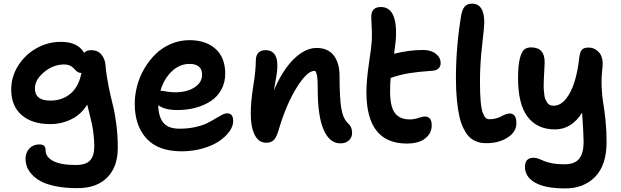

<svg xmlns="http://www.w3.org/2000/svg" viewBox="-20 -780 3432 1061"><path d="M407.2 259.8Q340.8 259.8 289.1 249.3Q237.3 238.8 206.5 222.4Q175.8 206.1 155.8 183.6Q135.7 161.1 128.4 140.1Q121.1 119.1 121.1 97.2Q121.1 63.5 142.1 40.8Q163.1 18.1 196.8 18.1Q215.8 18.1 223.9 25.9Q231.9 33.7 231.9 50.8Q231.9 87.4 273.9 109.6Q315.9 131.8 397.9 131.8Q454.6 131.8 477.8 106.4Q501 81.1 501 28.8Q501 -4.9 496.8 -39.1Q492.7 -73.2 488.5 -92.8Q484.4 -112.3 474.9 -150.1Q465.3 -188 461.9 -202.1Q428.2 -147 373.5 -120.6Q318.8 -94.2 257.8 -94.2Q157.2 -94.2 99.6 -144.3Q42 -194.3 42 -285.2Q42 -356 80.3 -417Q118.7 -478 181.6 -513.4Q244.6 -548.8 315.9 -548.8Q410.6 -548.8 444.8 -487.8Q457 -502.9 483.9 -502.9Q520 -502.9 540.3 -478.5Q560.5 -454.1 563 -419.9Q567.9 -363.8 579.8 -304.4Q591.8 -245.1 602.8 -203.1Q613.8 -161.1 622.3 -97.2Q630.9 -33.2 630.9 37.1Q630.9 142.1 572.5 200.9Q514.2 259.8 407.2 259.8ZM172.9 -291Q172.9 -224.1 257.8 -224.1Q324.2 -224.1 369.9 -262.7Q415.5 -301.3 430.2 -377.9L428.2 -377Q418 -377 409.9 -381.8Q401.9 -386.7 395.8 -393.6Q389.6 -400.4 382.6 -407.2Q375.5 -414.1 363.3 -418.9Q351.1 -423.8 335 -423.8Q274.9 -423.8 223.9 -381.8Q172.9 -339.8 172.9 -291Z M983.9 56.2Q854 56.2 789.3 -14.9Q724.6 -85.9 724.6 -206.1Q724.6 -255.9 738 -306.2Q751.5 -356.4 777.8 -401.4Q804.2 -446.3 840.1 -481.4Q876 -516.6 924.6 -537.4Q973.1 -558.1 1026.9 -558.1Q1117.2 -558.1 1170.9 -510Q1224.6 -461.9 1224.6 -373Q1224.6 -324.2 1203.4 -285.2Q1182.1 -246.1 1145.3 -221.7Q1108.4 -197.3 1061 -184.6Q1013.7 -171.9 960 -171.9Q888.7 -171.9 854.5 -199.2Q855.5 -135.3 882.6 -102.1Q909.7 -68.8 971.7 -68.8Q1018.6 -68.8 1058.3 -77.6Q1098.1 -86.4 1123.5 -98.9Q1148.9 -111.3 1168.9 -123.8Q1189 -136.2 1205.8 -145Q1222.7 -153.8 1235.8 -153.8Q1268.6 -153.8 1268.6 -110.8Q1268.6 -82 1246.8 -52.2Q1225.1 -22.5 1188.5 1.7Q1151.9 25.9 1097.7 41Q1043.5 56.2 983.9 56.2ZM1026.9 -426.8Q971.7 -426.8 928.5 -384.8Q885.3 -342.8 866.7 -278.8Q873 -278.8 898.9 -274.4Q924.8 -270 946.8 -270Q1013.2 -270 1054.9 -297.1Q1096.7 -324.2 1096.7 -367.2Q1096.7 -426.8 1026.9 -426.8Z M1860.8 12.2Q1801.3 12.2 1768.6 -62.5Q1735.8 -137.2 1735.8 -287.1Q1735.8 -331.1 1733.2 -352.8Q1730.5 -374.5 1722.7 -387.2Q1720.7 -388.2 1716.8 -388.2Q1676.8 -388.2 1619.1 -295.4Q1561.5 -202.6 1520.5 -64Q1508.8 -22.5 1493.7 -6.8Q1478.5 8.8 1451.7 8.8Q1409.2 8.8 1387.5 -34.7Q1365.7 -78.1 1365.7 -150.9Q1365.7 -218.8 1379.6 -304.4Q1393.6 -390.1 1393.6 -443.8Q1393.6 -502.9 1448.7 -502.9Q1479 -502.9 1495.8 -482.2Q1512.7 -461.4 1512.7 -418.9Q1512.7 -397 1509.8 -376.2Q1506.8 -355.5 1501.7 -327.6Q1496.6 -299.8 1493.7 -280.8Q1542 -394 1604.5 -454.6Q1667 -515.1 1729.5 -515.1Q1792 -515.1 1824.2 -473.6Q1856.4 -432.1 1856.4 -359.9Q1856.4 -242.2 1865.5 -184.1Q1874.5 -126 1901.9 -100.1Q1925.8 -79.1 1925.8 -44.9Q1925.8 -21.5 1908.4 -4.6Q1891.1 12.2 1860.8 12.2Z M2228 13.2Q2004.9 13.2 2004.9 -270Q2004.9 -336.9 2018.8 -429.4Q2032.7 -522 2034.7 -558.1Q2036.1 -593.8 2033.7 -636.5Q2031.2 -679.2 2031.7 -691.9Q2033.7 -741.2 2085 -741.2Q2176.3 -741.2 2168 -570.8Q2166.5 -544.9 2157.7 -482.9Q2240.2 -503.9 2317.9 -503.9Q2361.8 -503.9 2388.4 -482.9Q2415 -461.9 2415 -431.2Q2415 -413.1 2403.3 -401.9Q2391.6 -390.6 2371.6 -389.2Q2291.5 -383.8 2240.5 -375.5Q2189.5 -367.2 2138.7 -349.1Q2135.7 -314.5 2135.7 -274.9Q2135.7 -190.4 2162.4 -155.3Q2189 -120.1 2244.6 -120.1Q2268.6 -120.1 2292 -128.2Q2315.4 -136.2 2326.7 -136.2Q2365.7 -136.2 2365.7 -87.9Q2365.7 -43.5 2329.8 -15.1Q2293.9 13.2 2228 13.2Z M2668.5 11.2Q2649.4 11.2 2633.8 8.3Q2618.2 5.4 2600.1 -3.9Q2582 -13.2 2568.1 -28.8Q2554.2 -44.4 2540.8 -71.5Q2527.3 -98.6 2518.8 -135.5Q2510.3 -172.4 2504.9 -226.3Q2499.5 -280.3 2499.5 -347.2Q2499.5 -522 2528.3 -693.8Q2534.7 -729.5 2548.8 -744.6Q2563 -759.8 2588.4 -759.8Q2656.2 -759.8 2656.2 -654.8Q2656.2 -632.3 2644.3 -530Q2632.3 -427.7 2632.3 -327.1Q2632.3 -262.2 2636.2 -219.7Q2640.1 -177.2 2647.9 -156.5Q2655.8 -135.7 2664.1 -128.4Q2672.4 -121.1 2684.6 -121.1Q2704.1 -121.1 2721.7 -126Q2739.3 -130.9 2750 -137Q2760.7 -143.1 2773.4 -147.9Q2786.1 -152.8 2797.4 -152.8Q2833.5 -152.8 2833.5 -99.1Q2833.5 -50.8 2784.9 -19.8Q2736.3 11.2 2668.5 11.2Z M3104 261.2Q2992.2 261.2 2936.5 229Q2880.9 196.8 2880.9 142.1Q2880.9 91.8 2929.2 91.8Q2941.9 91.8 2957.3 97.4Q2972.7 103 2987.1 109.9Q3001.5 116.7 3031 122.3Q3060.5 127.9 3099.1 127.9Q3156.7 127.9 3180.9 96.7Q3205.1 65.4 3205.1 4.9Q3205.1 -33.7 3196.8 -157.2Q3138.2 -64.9 3046.9 -64.9Q2948.7 -64.9 2895.8 -134.3Q2842.8 -203.6 2842.8 -348.1Q2842.8 -416.5 2852.3 -455.1Q2861.8 -493.7 2876.5 -505.9Q2891.1 -518.1 2915 -518.1Q2991.2 -518.1 2989.7 -434.1Q2989.3 -419.9 2987.8 -391.6Q2986.3 -366.2 2985.8 -353.5Q2985.4 -340.8 2984.6 -318.6Q2983.9 -296.4 2985.1 -284.7Q2986.3 -272.9 2988 -256.1Q2989.7 -239.3 2993.9 -230.5Q2998 -221.7 3003.9 -212.6Q3009.8 -203.6 3018.8 -199.7Q3027.8 -195.8 3039.1 -195.8Q3076.7 -195.8 3106.7 -232.7Q3136.7 -269.5 3154.8 -328.1Q3172.9 -386.7 3181.2 -462.9Q3185.1 -493.2 3195.8 -505.1Q3206.5 -517.1 3231 -517.1Q3268.1 -517.1 3291.7 -488.8Q3315.4 -460.4 3309.1 -404.8Q3302.2 -350.6 3304.9 -296.1Q3307.6 -241.7 3313.7 -208.5Q3319.8 -175.3 3325.9 -116.5Q3332 -57.6 3332 4.9Q3332 131.8 3269.3 196.5Q3206.5 261.2 3104 261.2Z"/></svg>

Font: Shantell Sans Irregular
Style: Regular
Weight: 600
Designer: Stephen Nixon, Anya Danilova, Shantell Martin
Foundry: Arrow Type
Version: Version 1.006;[9816181b4]